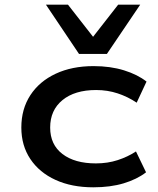

<svg xmlns="http://www.w3.org/2000/svg" viewBox="-20 -790 672 819"><path d="M378 9Q286 9 217 -22.5Q148 -54 109.5 -111.5Q71 -169 71 -246Q71 -325 109.5 -384Q148 -443 217.5 -475.5Q287 -508 379 -508Q451 -508 509 -490Q567 -472 605 -442L563 -352Q526 -377 482.5 -391.5Q439 -406 390 -406Q299 -406 246.5 -363Q194 -320 194 -246Q194 -173 246.5 -133Q299 -93 389 -93Q439 -93 482 -107Q525 -121 560 -144L603 -55Q564 -25 507.5 -8Q451 9 378 9ZM317 -560 176 -770H270L377 -633L484 -770H578L436 -560Z"/></svg>

Font: Nunito Sans 7pt Expanded SemiBold
Style: Regular
Weight: 600
Width: 7
Designer: Vernon Adams
Foundry: Vernon Adams
Version: Version 3.101;gftools[0.9.27]